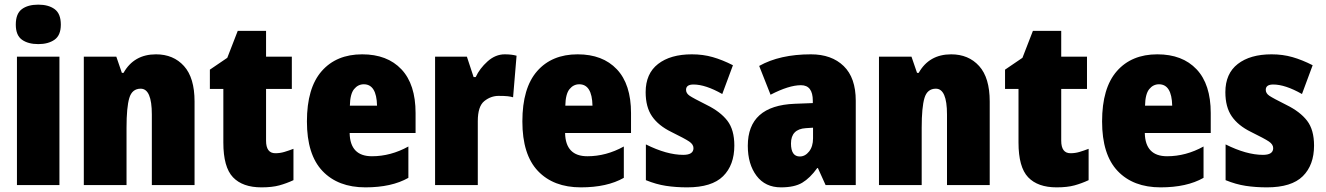

<svg xmlns="http://www.w3.org/2000/svg" viewBox="-20 -797 5711 827"><path d="M145 -777Q100 -777 74 -757.5Q48 -738 48 -691Q48 -645 74.5 -626Q101 -607 145 -607Q188 -607 215 -626Q242 -645 242 -691Q242 -738 215.5 -757.5Q189 -777 145 -777ZM236 -553H53V0H236Z M652 -563Q557 -563 512 -483H505L481 -553H341V0H525V-247Q525 -335 537 -375Q549 -415 586 -415Q634 -415 634 -304V0H818V-360Q818 -462 772.5 -512.5Q727 -563 652 -563Z M1166 -137Q1126 -137 1126 -191V-414H1237V-553H1126V-664H1004L959 -548L884 -497V-414H942V-183Q942 -77 983.5 -33.5Q1025 10 1106 10Q1152 10 1183 1.5Q1214 -7 1244 -21V-156Q1223 -148 1204.5 -142.5Q1186 -137 1166 -137Z M1540 -563Q1429 -563 1365.5 -490.5Q1302 -418 1302 -274Q1302 -131 1369 -60.5Q1436 10 1554 10Q1667 10 1739 -31V-166Q1663 -124 1582 -124Q1488 -124 1486 -224H1770V-310Q1770 -434 1709 -498.5Q1648 -563 1540 -563ZM1547 -434Q1602 -434 1604 -342H1487Q1488 -392 1505 -413Q1522 -434 1547 -434Z M2154 -563Q2114 -563 2080 -532.5Q2046 -502 2029 -465H2020L1991 -553H1854V0H2038V-275Q2038 -339 2066 -361.5Q2094 -384 2128 -384Q2153 -384 2166.5 -382.5Q2180 -381 2190 -378L2205 -557Q2184 -563 2154 -563Z M2468 -563Q2357 -563 2293.5 -490.5Q2230 -418 2230 -274Q2230 -131 2297 -60.5Q2364 10 2482 10Q2595 10 2667 -31V-166Q2591 -124 2510 -124Q2416 -124 2414 -224H2698V-310Q2698 -434 2637 -498.5Q2576 -563 2468 -563ZM2475 -434Q2530 -434 2532 -342H2415Q2416 -392 2433 -413Q2450 -434 2475 -434Z M3143 -170Q3143 -238 3113 -277Q3083 -316 3024 -345Q2966 -374 2950.5 -384.5Q2935 -395 2935 -410Q2935 -433 2967 -433Q3019 -433 3091 -392L3137 -516Q3092 -539 3050 -551Q3008 -563 2960 -563Q2868 -563 2814.5 -521.5Q2761 -480 2761 -400Q2761 -336 2788.5 -296Q2816 -256 2871 -229Q2930 -200 2948.5 -187.5Q2967 -175 2967 -159Q2967 -130 2923 -130Q2852 -130 2762 -175V-21Q2806 -3 2848.5 3.5Q2891 10 2940 10Q3046 10 3094.5 -38Q3143 -86 3143 -170Z M3482 -247V-201Q3482 -166 3465 -144.5Q3448 -123 3425 -123Q3387 -123 3387 -179Q3387 -241 3451 -245ZM3473 -563Q3339 -563 3250 -513L3299 -389Q3378 -430 3430 -430Q3481 -430 3481 -363V-353L3403 -350Q3201 -342 3201 -169Q3201 -90 3238.5 -40Q3276 10 3344 10Q3402 10 3435.5 -10Q3469 -30 3500 -73H3503L3536 0H3666V-363Q3666 -462 3614 -512.5Q3562 -563 3473 -563Z M4077 -563Q3982 -563 3937 -483H3930L3906 -553H3766V0H3950V-247Q3950 -335 3962 -375Q3974 -415 4011 -415Q4059 -415 4059 -304V0H4243V-360Q4243 -462 4197.5 -512.5Q4152 -563 4077 -563Z M4591 -137Q4551 -137 4551 -191V-414H4662V-553H4551V-664H4429L4384 -548L4309 -497V-414H4367V-183Q4367 -77 4408.5 -33.5Q4450 10 4531 10Q4577 10 4608 1.5Q4639 -7 4669 -21V-156Q4648 -148 4629.5 -142.5Q4611 -137 4591 -137Z M4965 -563Q4854 -563 4790.5 -490.5Q4727 -418 4727 -274Q4727 -131 4794 -60.5Q4861 10 4979 10Q5092 10 5164 -31V-166Q5088 -124 5007 -124Q4913 -124 4911 -224H5195V-310Q5195 -434 5134 -498.5Q5073 -563 4965 -563ZM4972 -434Q5027 -434 5029 -342H4912Q4913 -392 4930 -413Q4947 -434 4972 -434Z M5640 -170Q5640 -238 5610 -277Q5580 -316 5521 -345Q5463 -374 5447.5 -384.5Q5432 -395 5432 -410Q5432 -433 5464 -433Q5516 -433 5588 -392L5634 -516Q5589 -539 5547 -551Q5505 -563 5457 -563Q5365 -563 5311.5 -521.5Q5258 -480 5258 -400Q5258 -336 5285.5 -296Q5313 -256 5368 -229Q5427 -200 5445.5 -187.5Q5464 -175 5464 -159Q5464 -130 5420 -130Q5349 -130 5259 -175V-21Q5303 -3 5345.5 3.5Q5388 10 5437 10Q5543 10 5591.5 -38Q5640 -86 5640 -170Z"/></svg>

Font: Noto Sans Display SemiCondensed Black
Style: Regular
Weight: 900
Width: 4
Designer: Monotype Design Team
Foundry: Monotype Imaging Inc.
Version: Version 1.900